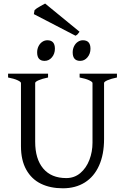

<svg xmlns="http://www.w3.org/2000/svg" viewBox="-20 -1020 694 1055"><path d="M551.8 -255.9Q551.8 -171.4 524.4 -110.4Q497.1 -49.3 446 -17.3Q395 14.6 325.2 14.6Q256.3 14.6 204.8 -10.5Q153.3 -35.6 124.3 -87.6Q95.2 -139.6 95.2 -216.8V-564Q95.2 -570.3 76.4 -579.1Q57.6 -587.9 24.4 -594.2V-615.2H244.1V-594.2Q211.4 -587.4 192.4 -579.1Q173.3 -570.8 173.3 -564V-241.2Q173.3 -146.5 217.5 -94Q261.7 -41.5 344.2 -41.5Q388.7 -41.5 421.4 -69.1Q454.1 -96.7 471.2 -141.4Q488.3 -186 488.3 -235.8V-564Q488.3 -570.3 469.5 -579.1Q450.7 -587.9 417.5 -594.2V-615.2H622.6V-594.2Q589.8 -587.4 570.8 -579.1Q551.8 -570.8 551.8 -564ZM184.1 -732.4Q184.1 -750.5 191.7 -765.9Q199.2 -781.2 212.2 -790Q225.1 -798.8 240.2 -798.8Q281.7 -798.8 281.7 -752.4Q281.7 -724.6 265.4 -705.1Q249 -685.5 225.1 -685.5Q184.1 -685.5 184.1 -732.4ZM379.4 -732.4Q379.4 -750.5 387 -765.9Q394.5 -781.2 407.5 -790Q420.4 -798.8 435.5 -798.8Q477.1 -798.8 477.1 -752.4Q477.1 -724.6 460.7 -705.1Q444.3 -685.5 420.4 -685.5Q379.4 -685.5 379.4 -732.4ZM166 -942.4 169.9 -964.4Q178.7 -973.6 202.1 -986.3Q225.6 -999 228 -1000.5L417 -845.7Q414.6 -842.8 410.6 -837.2Q406.7 -831.5 403.3 -828.9Q399.9 -826.2 395 -823.7Z"/></svg>

Font: David Libre
Style: Regular
Weight: 400
Version: Version 1.000